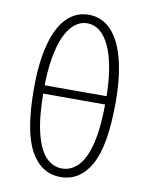

<svg xmlns="http://www.w3.org/2000/svg" viewBox="-84 -792 674 866"><g transform="rotate(10 253.0 -359.5)"><path d="M253 12Q164 12 115 -76.5Q66 -165 66 -363Q66 -480 88 -563Q110 -646 152 -688.5Q194 -731 253 -731Q312 -731 354 -688Q396 -645 418 -562.5Q440 -480 440 -363Q440 -165 391 -76.5Q342 12 253 12ZM253 -27Q294 -27 326.5 -60Q359 -93 377 -167Q395 -241 395 -363Q395 -445 384.5 -507Q374 -569 355 -610Q336 -651 310 -671.5Q284 -692 253 -692Q222 -692 196 -671.5Q170 -651 151 -610Q132 -569 121.5 -507Q111 -445 111 -363Q111 -241 129 -167Q147 -93 179 -60Q211 -27 253 -27ZM91 -345V-383H415V-345Z"/></g></svg>

Font: Source Sans 3 Light
Style: Regular
Weight: 300
Designer: Paul D. Hunt
Foundry: Adobe
Version: Version 3.052;hotconv 1.1.0;makeotfexe 2.6.0